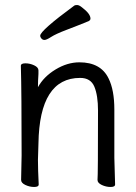

<svg xmlns="http://www.w3.org/2000/svg" viewBox="-20 -733 540 764"><path d="M134 1Q134 11 116 11Q98 11 81 3Q64 -5 64 -17L66 -115Q66 -364 63 -471Q63 -481 81 -481Q99 -481 116 -473Q133 -465 133 -453V-439Q131 -411 131 -386Q154 -428 201 -456.5Q248 -485 296 -485Q381 -485 412 -421Q435 -375 435 -297V-105L438 1Q438 11 420 11Q402 11 385 3Q368 -5 368 -17Q370 -34 370 -293Q370 -353 355.5 -388Q341 -423 299 -423Q137 -423 133 -162L131 -97Q131 -59 134 1ZM157 -574Q150 -574 145 -579.5Q140 -585 140 -591Q140 -611 276 -711Q279 -713 287 -713Q295 -713 307 -703Q340 -678 340 -659Q340 -653 333 -649Q289 -631 245.5 -614.5Q202 -598 183.5 -586Q165 -574 157 -574Z"/></svg>

Font: LXGW WenKai Mono Lite
Style: Regular
Weight: 400
Monospace: yes
Designer: LXGW / Fontworks Inc.
Foundry: LXGW / Fontworks Inc.
Version: Version 1.520; June 14, 2025